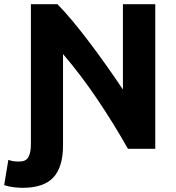

<svg xmlns="http://www.w3.org/2000/svg" viewBox="-68 -713 844 920"><path d="M39 187Q25 187 0.5 184.5Q-24 182 -48 174L-28 53Q-13 58 -3.5 59.5Q6 61 25 61Q56 61 68 40Q80 19 80 -21V-693H207Q240 -660 279.5 -612.5Q319 -565 361 -509.5Q403 -454 444 -396Q485 -338 521 -284V-693H676V0H545Q478 -119 400 -235Q322 -351 234 -454V-17Q234 87 188 137Q142 187 39 187Z"/></svg>

Font: Ubuntu Sans ExtraBold
Style: Regular
Weight: 800
Designer: Dalton Maag Ltd
Foundry: Dalton Maag Ltd
Version: Version 1.006; ttfautohint (v1.8.4.7-5d5b)